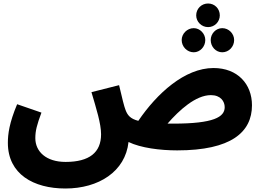

<svg xmlns="http://www.w3.org/2000/svg" viewBox="-20 -847 1507 1098"><path d="M1170 -692C1208 -692 1237 -723 1237 -759C1237 -797 1208 -827 1170 -827C1132 -827 1102 -797 1102 -759C1102 -723 1132 -692 1170 -692ZM1088 -548C1124 -548 1154 -580 1154 -618C1154 -654 1124 -686 1088 -686C1050 -686 1019 -654 1019 -618C1019 -580 1050 -548 1088 -548ZM1251 -548C1289 -548 1319 -580 1319 -618C1319 -654 1289 -686 1251 -686C1214 -686 1185 -654 1185 -618C1185 -580 1214 -548 1251 -548ZM993 13C1302 13 1421 -91 1421 -245C1421 -366 1339 -458 1201 -458C1036 -458 877 -312 771 -156C724 -168 709 -189 698 -218C690 -238 679 -283 661 -360L503 -320C531 -225 558 -140 558 -79C558 25 491 79 355 79C244 79 182 20 182 -57C182 -99 191 -133 217 -203L78 -251C33 -144 25 -80 25 -30C25 149 172 231 354 231C544 231 697 134 715 -35C785 -1 896 13 993 13ZM1186 -303C1242 -303 1265 -267 1265 -234C1265 -178 1203 -140 971 -140C960 -140 949 -140 938 -140C1005 -217 1099 -303 1186 -303Z"/></svg>

Font: Noto Sans Arabic UI Extra
Style: Regular
Weight: 800
Designer: Nadine Chahine - Monotype Design Team
Foundry: Monotype Imaging Inc.
Version: Version 1.900